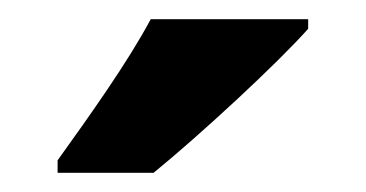

<svg xmlns="http://www.w3.org/2000/svg" viewBox="-20 -786 381 200"><path d="M301 -756V-766H137C113 -721 73 -665 40 -619V-606H140C189 -646 268 -719 301 -756Z"/></svg>

Font: Noto Sans Oriya Cond Bold
Style: Bold
Weight: 700
Width: 3
Designer: Amélie Bonet and Sol Matas
Foundry: Google LLC
Version: Version 2.006